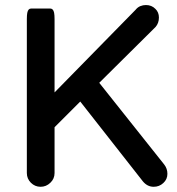

<svg xmlns="http://www.w3.org/2000/svg" viewBox="-20 -716 694 751"><path d="M85 -39.1V-641.6Q85 -656.7 86.7 -665.8Q88.4 -674.8 92.3 -678.7Q96.2 -682.6 101.6 -682.6H176.8Q182.1 -682.6 186 -678.7Q189.9 -674.8 191.7 -665.8Q193.4 -656.7 193.4 -641.6V-354.5L510.3 -677.7Q518.6 -688 529.1 -692.1Q539.6 -696.3 550.8 -696.3Q573.2 -696.3 587.9 -681.2Q601.6 -668 601.6 -647.5Q601.6 -625.5 588.4 -610.4L368.2 -392.1L622.1 -72.8Q634.8 -56.6 634.8 -36.1Q634.8 -14.6 618.7 0Q603 14.6 581.1 14.6Q556.6 14.6 539.1 -6.3L293.9 -318.8L193.4 -218.3V-39.1Q193.4 -16.6 176.8 -1Q160.6 14.6 138.7 14.6Q116.7 14.6 100.8 -1.2Q85 -17.1 85 -39.1Z"/></svg>

Font: YuPearl-SemiBold
Style: SemiBold
Weight: 600
Designer: Max Yao
Foundry: Max-Everyday
Version: Version 1.011; ttfautohint (v1.8.3)